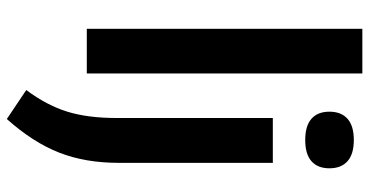

<svg xmlns="http://www.w3.org/2000/svg" viewBox="-280 -568 1082 563"><g transform="rotate(90 261.5 -287.0)"><path d="M65 0V-808H196V0ZM244.5 177.5Q289.5 117 308 57Q326.5 -3 326.5 -87V-545.5H458V-93Q458 4 428.2 80.5Q398.5 157 329.5 234.5ZM308 -711.5Q308 -746 328.8 -764.5Q349.5 -783 391 -783Q432.5 -783 453.2 -764.5Q474 -746 474 -711.5Q474 -677 453.2 -658.8Q432.5 -640.5 391 -640.5Q349.5 -640.5 328.8 -658.8Q308 -677 308 -711.5Z"/></g></svg>

Font: Encode Sans SemiBold
Style: Regular
Weight: 600
Designer: Multiple Designers
Foundry: Impallari Type
Version: Version 2.000